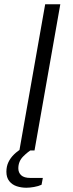

<svg xmlns="http://www.w3.org/2000/svg" viewBox="-20 -706 344 901"><path d="M71 0 192 -686H263L142 0ZM104 175Q80 175 58.5 168Q37 161 23.5 144Q10 127 10 100Q10 75 19.5 55Q29 35 46 18.5Q63 2 87 -12H135V-8Q112 5 89 28Q66 51 66 84Q66 104 79.5 116.5Q93 129 123 129H181L175 161Q160 168 139.5 171.5Q119 175 104 175Z"/></svg>

Font: Archivo Expanded ExtraLight
Style: Italic
Weight: 250
Width: 7
Italic angle: -10°
Designer: Hector Gatti
Foundry: Omnibus-Type
Version: Version 2.001